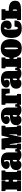

<svg xmlns="http://www.w3.org/2000/svg" viewBox="2242 -2822 600 5124"><g transform="rotate(-90 2542.0 -260.0)"><path d="M515 -127.5Q515 -114.5 517.5 -109.8Q520 -105 533 -105H542Q550.5 -105 552.8 -101.8Q555 -98.5 555 -90V-11Q555 -3 551.5 -1.5Q548 0 539.5 0H296.5Q288.5 0 287 -3.8Q285.5 -7.5 285.5 -15.5V-90.5Q285.5 -105 293 -105H297.5Q302 -105 303.5 -108.2Q305 -111.5 305 -124.5V-200.5Q305 -209.5 302.2 -212.8Q299.5 -216 289.5 -216H279.5Q264.5 -216 259.8 -212.5Q255 -209 255 -193V-125.5Q255 -105 262.5 -105H264.5Q271 -105 273.2 -102Q275.5 -99 275.5 -88V-15Q275.5 -6 272.8 -3Q270 0 261.5 0H19Q10 0 7.5 -3.2Q5 -6.5 5 -16V-89Q5 -99.5 9.2 -102.2Q13.5 -105 23 -105H28Q38 -105 41.5 -107.2Q45 -109.5 45 -119V-392.5Q45 -405.5 42.5 -410.2Q40 -415 27 -415H18Q10 -415 7.5 -418.2Q5 -421.5 5 -430V-509Q5 -517.5 8.8 -518.8Q12.5 -520 20.5 -520H264Q272 -520 273.5 -516.5Q275 -513 275 -504.5V-429.5Q275 -415 265 -415H264.5Q258.5 -415 256.8 -411.8Q255 -408.5 255 -395.5V-347.5Q255 -335 258.2 -330.5Q261.5 -326 275 -326H290Q301.5 -326 303.2 -328Q305 -330 305 -341V-394.5Q305 -406 303.8 -410.5Q302.5 -415 296.5 -415H293Q288 -415 286.8 -418Q285.5 -421 285.5 -432V-505Q285.5 -514 288.2 -517Q291 -520 299.5 -520H541Q550 -520 552.5 -516.8Q555 -513.5 555 -504V-431Q555 -420.5 551 -417.8Q547 -415 537 -415H532Q522.5 -415 518.8 -412.8Q515 -410.5 515 -401Z M565 -128Q565 -213.5 628 -253.8Q691 -294 794 -294H818Q826.5 -294 828.8 -296Q831 -298 831 -307V-332Q831 -358 834.2 -385Q837.5 -412 834.5 -430.5Q831.5 -449 811.5 -449Q800 -449 790.2 -443.8Q780.5 -438.5 780.5 -434Q780.5 -428.5 786.2 -424Q792 -419.5 798 -409.8Q804 -400 804 -378Q804 -341.5 774.2 -320.8Q744.5 -300 704 -300Q658 -300 626.5 -326.2Q595 -352.5 595 -393Q595 -451 651.8 -493Q708.5 -535 818 -535Q923 -535 979.5 -488.2Q1036 -441.5 1036 -347V-116Q1036 -101 1040 -96.5Q1044 -92 1047 -92Q1050 -92 1054.8 -101Q1059.5 -110 1061 -148.5Q1061.5 -160 1072.5 -157L1124.5 -147Q1128.5 -146 1128 -143.2Q1127.5 -140.5 1127.5 -135Q1124.5 -60.5 1088.2 -25.2Q1052 10 973 10H972.5Q915.5 10 882 -4.5Q848.5 -19 829.5 -44Q823.5 -51.5 821.5 -53.5Q819.5 -55.5 813.5 -45.5Q804.5 -32 794.5 -19.2Q784.5 -6.5 763.5 1.8Q742.5 10 700 10Q637 10 601 -25.8Q565 -61.5 565 -128ZM792 -158Q792 -126.5 799.8 -113Q807.5 -99.5 815 -99.5Q823 -99.5 829.5 -118Q836 -136.5 836 -171V-205Q836 -218.5 827 -218.5H820.5Q812 -218.5 802 -207.8Q792 -197 792 -158Z M1139 -415H1129.5Q1119.5 -415 1116 -417.8Q1112.5 -420.5 1112.5 -430V-503Q1112.5 -515 1117.5 -517.5Q1122.5 -520 1133.5 -520H1384.5Q1401 -520 1404 -514.5Q1407 -509 1409 -497L1425.5 -354Q1428 -339 1429.8 -329.8Q1431.5 -320.5 1435.5 -320.5Q1440.5 -320.5 1444 -344L1481.5 -503Q1483 -513.5 1486 -516.8Q1489 -520 1503 -520H1732Q1743 -520 1746.5 -516.8Q1750 -513.5 1750 -502V-440Q1750 -424 1748 -419.5Q1746 -415 1734.5 -415H1721Q1711 -415 1709.2 -408Q1707.5 -401 1708 -388L1718 -126Q1718.5 -113.5 1721.5 -109.2Q1724.5 -105 1734 -105H1737Q1751.5 -105 1753.8 -102.8Q1756 -100.5 1756 -86V-21Q1756 -8.5 1753.2 -4.2Q1750.5 0 1738 0H1505Q1493.5 0 1487.2 -3.2Q1481 -6.5 1481 -19V-81Q1481 -95.5 1483.8 -100.2Q1486.5 -105 1501 -105H1504Q1517 -105 1518 -109.5Q1519 -114 1518.5 -126L1518 -254.5Q1518 -274 1521.5 -291Q1525 -308 1518 -308Q1510 -308 1508.8 -292.8Q1507.5 -277.5 1503 -256L1452 -13Q1449 -4 1445 0.5Q1441 5 1428 5H1325Q1307 5 1303.2 -2Q1299.5 -9 1298 -22L1263 -254Q1261.5 -269.5 1260.2 -287.2Q1259 -305 1249.5 -305Q1245 -305 1243 -259L1244 -137.5Q1243.5 -117 1244 -111Q1244.5 -105 1251 -105H1255Q1265.5 -105 1268.2 -101.5Q1271 -98 1271 -83V-20Q1271 -7 1264.8 -3.5Q1258.5 0 1245 0H1128Q1114 0 1110 -3.2Q1106 -6.5 1106 -20V-84Q1106 -98 1109.8 -101.5Q1113.5 -105 1127 -105H1128.5Q1143.5 -105 1144.5 -127L1152 -395Q1152.5 -405 1151.5 -410Q1150.5 -415 1139 -415Z M1763.5 -128Q1763.5 -213.5 1826.5 -253.8Q1889.5 -294 1992.5 -294H2016.5Q2025 -294 2027.2 -296Q2029.5 -298 2029.5 -307V-332Q2029.5 -358 2032.8 -385Q2036 -412 2033 -430.5Q2030 -449 2010 -449Q1998.5 -449 1988.8 -443.8Q1979 -438.5 1979 -434Q1979 -428.5 1984.8 -424Q1990.5 -419.5 1996.5 -409.8Q2002.5 -400 2002.5 -378Q2002.5 -341.5 1972.8 -320.8Q1943 -300 1902.5 -300Q1856.5 -300 1825 -326.2Q1793.5 -352.5 1793.5 -393Q1793.5 -451 1850.2 -493Q1907 -535 2016.5 -535Q2121.5 -535 2178 -488.2Q2234.5 -441.5 2234.5 -347V-116Q2234.5 -101 2238.5 -96.5Q2242.5 -92 2245.5 -92Q2248.5 -92 2253.2 -101Q2258 -110 2259.5 -148.5Q2260 -160 2271 -157L2323 -147Q2327 -146 2326.5 -143.2Q2326 -140.5 2326 -135Q2323 -60.5 2286.8 -25.2Q2250.5 10 2171.5 10H2171Q2114 10 2080.5 -4.5Q2047 -19 2028 -44Q2022 -51.5 2020 -53.5Q2018 -55.5 2012 -45.5Q2003 -32 1993 -19.2Q1983 -6.5 1962 1.8Q1941 10 1898.5 10Q1835.5 10 1799.5 -25.8Q1763.5 -61.5 1763.5 -128ZM1990.5 -158Q1990.5 -126.5 1998.2 -113Q2006 -99.5 2013.5 -99.5Q2021.5 -99.5 2028 -118Q2034.5 -136.5 2034.5 -171V-205Q2034.5 -218.5 2025.5 -218.5H2019Q2010.5 -218.5 2000.5 -207.8Q1990.5 -197 1990.5 -158Z M2332.5 -415H2319Q2312 -415 2309.5 -416.8Q2307 -418.5 2307 -426V-510.5Q2307 -520 2314.5 -520H2725Q2733 -520 2735 -517Q2737 -514 2737 -505.5V-310Q2737 -303 2733.5 -301.5Q2730 -300 2723 -300H2622Q2614.5 -300 2613.2 -302.5Q2612 -305 2612 -312Q2611 -360.5 2603.2 -387.8Q2595.5 -415 2577 -415H2574Q2557 -415 2557 -396.5V-125Q2557 -113 2562.8 -109Q2568.5 -105 2581 -105H2583Q2590 -105 2593.5 -103.5Q2597 -102 2597 -95V-15Q2597 -5.5 2593.2 -2.8Q2589.5 0 2580.5 0H2319.5Q2312 0 2309.5 -1.2Q2307 -2.5 2307 -10V-96Q2307 -102.5 2310.5 -103.8Q2314 -105 2320.5 -105H2333.5Q2347 -105 2347 -120V-400Q2347 -410 2344.8 -412.5Q2342.5 -415 2332.5 -415Z M2737.5 -128Q2737.5 -213.5 2800.5 -253.8Q2863.5 -294 2966.5 -294H2990.5Q2999 -294 3001.2 -296Q3003.5 -298 3003.5 -307V-332Q3003.5 -358 3006.8 -385Q3010 -412 3007 -430.5Q3004 -449 2984 -449Q2972.5 -449 2962.8 -443.8Q2953 -438.5 2953 -434Q2953 -428.5 2958.8 -424Q2964.5 -419.5 2970.5 -409.8Q2976.5 -400 2976.5 -378Q2976.5 -341.5 2946.8 -320.8Q2917 -300 2876.5 -300Q2830.5 -300 2799 -326.2Q2767.5 -352.5 2767.5 -393Q2767.5 -451 2824.2 -493Q2881 -535 2990.5 -535Q3095.5 -535 3152 -488.2Q3208.5 -441.5 3208.5 -347V-116Q3208.5 -101 3212.5 -96.5Q3216.5 -92 3219.5 -92Q3222.5 -92 3227.2 -101Q3232 -110 3233.5 -148.5Q3234 -160 3245 -157L3297 -147Q3301 -146 3300.5 -143.2Q3300 -140.5 3300 -135Q3297 -60.5 3260.8 -25.2Q3224.5 10 3145.5 10H3145Q3088 10 3054.5 -4.5Q3021 -19 3002 -44Q2996 -51.5 2994 -53.5Q2992 -55.5 2986 -45.5Q2977 -32 2967 -19.2Q2957 -6.5 2936 1.8Q2915 10 2872.5 10Q2809.5 10 2773.5 -25.8Q2737.5 -61.5 2737.5 -128ZM2964.5 -158Q2964.5 -126.5 2972.2 -113Q2980 -99.5 2987.5 -99.5Q2995.5 -99.5 3002 -118Q3008.5 -136.5 3008.5 -171V-205Q3008.5 -218.5 2999.5 -218.5H2993Q2984.5 -218.5 2974.5 -207.8Q2964.5 -197 2964.5 -158Z M3321 -124.5V-392.5Q3321 -405 3316.8 -410Q3312.5 -415 3300 -415H3294Q3286 -415 3283.5 -418.2Q3281 -421.5 3281 -430V-509Q3281 -517.5 3284.8 -518.8Q3288.5 -520 3296.5 -520H3557Q3566 -520 3568.5 -516.8Q3571 -513.5 3571 -504V-431Q3571 -420.5 3567 -417.8Q3563 -415 3553 -415H3551Q3539 -415 3535 -411.8Q3531 -408.5 3531 -395.5V-333Q3531 -318.5 3531.2 -311.8Q3531.5 -305 3547.5 -305H3550.5Q3566 -305 3567 -311.2Q3568 -317.5 3570 -330Q3579.5 -390 3607 -437.5Q3634.5 -485 3684.5 -512.5Q3734.5 -540 3812.5 -540Q3884 -540 3932 -517.8Q3980 -495.5 4008.5 -457.5Q4037 -419.5 4049.2 -371Q4061.5 -322.5 4061.5 -270Q4061.5 -190 4039 -124.2Q4016.5 -58.5 3962.2 -19.2Q3908 20 3812.5 20Q3734.5 20 3684.5 -5.2Q3634.5 -30.5 3607 -73.5Q3579.5 -116.5 3570 -170Q3566.5 -188.5 3564 -194.2Q3561.5 -200 3549.5 -200H3543.5Q3536.5 -200 3533.8 -197.8Q3531 -195.5 3531 -183V-127.5Q3531 -115 3535.2 -110Q3539.5 -105 3552 -105H3558Q3566.5 -105 3568.8 -101.8Q3571 -98.5 3571 -90V-11Q3571 -3 3567.5 -1.5Q3564 0 3555.5 0H3295Q3286 0 3283.5 -3.2Q3281 -6.5 3281 -16V-89Q3281 -99.5 3285.2 -102.2Q3289.5 -105 3299 -105H3303.5Q3315.5 -105 3318.2 -108.2Q3321 -111.5 3321 -124.5ZM3788.5 -270Q3788.5 -193 3789.5 -152Q3790.5 -111 3795.5 -95.5Q3800.5 -80 3812.5 -80Q3824.5 -80 3829.5 -94.5Q3834.5 -109 3835.5 -146Q3836.5 -183 3836.5 -250Q3836.5 -327 3835.5 -368Q3834.5 -409 3829.5 -424.5Q3824.5 -440 3812.5 -440Q3800.5 -440 3795.5 -425.5Q3790.5 -411 3789.5 -374Q3788.5 -337 3788.5 -270Z M4091.5 -255Q4091.5 -311.5 4104 -362.8Q4116.5 -414 4146.2 -454Q4176 -494 4227.2 -517Q4278.5 -540 4355.5 -540Q4436.5 -540 4479.8 -516Q4523 -492 4539.2 -453.8Q4555.5 -415.5 4555.5 -372Q4555.5 -333 4536.8 -305.8Q4518 -278.5 4487.5 -264.2Q4457 -250 4422.5 -250Q4372.5 -250 4351.5 -270.2Q4330.5 -290.5 4330.5 -333Q4330.5 -363.5 4340.8 -377.5Q4351 -391.5 4361.2 -400.8Q4371.5 -410 4371.5 -426Q4371.5 -436 4366 -442.5Q4360.5 -449 4350.5 -449Q4324.5 -449 4318 -404.2Q4311.5 -359.5 4311.5 -255Q4311.5 -180.5 4315.8 -143.8Q4320 -107 4329.8 -95Q4339.5 -83 4356.5 -83Q4374.5 -83 4382.2 -106.2Q4390 -129.5 4393 -160.5Q4394 -168.5 4400 -170.8Q4406 -173 4417.5 -173H4540.5Q4553.5 -173 4554.8 -170.5Q4556 -168 4556 -157.5Q4555.5 -63.5 4504.2 -21.8Q4453 20 4339.5 20Q4262.5 20 4213.8 -3Q4165 -26 4138.2 -65Q4111.5 -104 4101.5 -153.2Q4091.5 -202.5 4091.5 -255Z M4579.5 0Q4571.5 0 4569.8 -2.5Q4568 -5 4568 -13V-94Q4568 -101.5 4571.8 -103.2Q4575.5 -105 4582 -105H4597Q4605 -105 4606.5 -108Q4608 -111 4608 -118.5V-398Q4608 -407.5 4606.2 -411.2Q4604.5 -415 4595 -415H4580.5Q4573 -415 4570.5 -417Q4568 -419 4568 -427V-508Q4568 -516 4571 -518Q4574 -520 4581.5 -520H4845Q4855 -520 4856.5 -518Q4858 -516 4858 -505V-429.5Q4858 -419 4858 -417Q4858 -415 4847.5 -415H4830.5Q4822.5 -415 4820.2 -411.8Q4818 -408.5 4818 -400V-337.5Q4818 -328.5 4821.8 -326.8Q4825.5 -325 4835 -325H4859.5Q4961.5 -325 5023 -285Q5084.5 -245 5084.5 -155Q5084.5 -95 5056.5 -61.2Q5028.5 -27.5 4978 -13.8Q4927.5 0 4859.5 0ZM4827 -105Q4839 -105 4845.5 -114.2Q4852 -123.5 4852 -160Q4852 -197 4845.5 -208.5Q4839 -220 4827 -220H4825Q4820 -220 4819 -215Q4818 -210 4818 -192V-123Q4818 -111 4819 -108Q4820 -105 4824.5 -105Z"/></g></svg>

Font: Besley* Condensed Fatface
Style: Regular
Weight: 900
Width: 3
Designer: Owen Earl
Foundry: indestructible type*
Version: Version 3.000; ttfautohint (v1.8.3)